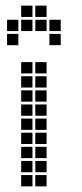

<svg xmlns="http://www.w3.org/2000/svg" viewBox="-20 -665 290 680"><path d="M55 -445V-405H95V-445ZM55 -395V-355H95V-395ZM55 -345V-305H95V-345ZM55 -295V-255H95V-295ZM55 -245V-205H95V-245ZM55 -195V-155H95V-195ZM55 -145V-105H95V-145ZM55 -95V-55H95V-95ZM55 -45V-5H95V-45ZM105 -45V-5H145V-45ZM105 -95V-55H145V-95ZM105 -145V-105H145V-145ZM105 -195V-155H145V-195ZM105 -245V-205H145V-245ZM105 -295V-255H145V-295ZM105 -345V-305H145V-345ZM105 -395V-355H145V-395ZM105 -445V-405H145V-445ZM5 -595V-555H45V-595ZM55 -595V-555H95V-595ZM105 -595V-555H145V-595ZM155 -595V-555H195V-595ZM5 -545V-505H45V-545ZM155 -545V-505H195V-545ZM55 -645V-605H95V-645ZM105 -645V-605H145V-645Z"/></svg>

Font: Nose Transport 13 Square
Style: Regular
Weight: 400
Designer: Nico Rohrbach
Foundry: Nose
Version: Version 1.400;Glyphs 3.2.3 (3260)